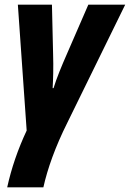

<svg xmlns="http://www.w3.org/2000/svg" viewBox="-20 -568 560 828"><path d="M11 240H167C185 159 219 64 270 -38L520 -548H361L268 -334C246 -284 224 -231 211 -188H207C209 -219 211 -279 209 -335L204 -548H57L95 -5C57 76 29 158 11 240Z"/></svg>

Font: Noto Sans Display SemiCondensed Extra
Style: Italic
Weight: 800
Width: 4
Italic angle: -12°
Designer: Monotype Design Team
Foundry: Monotype Imaging Inc.
Version: Version 1.900